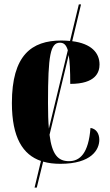

<svg xmlns="http://www.w3.org/2000/svg" viewBox="-20 -734 501 872"><path d="M137 118H147L176 0C199 7 226 10 254 10C396 10 431 -55 431 -99C431 -126 418 -149 391 -153C382 -37 343 -2 293 -2C243 -2 216 -33 205 -122L292 -484C297 -455 299 -413 299 -353C415 -353 432 -406 432 -441C432 -494 395 -536 308 -547L348 -714H338L298 -548C286 -549 273 -550 259 -550C123 -550 34 -483 34 -266C34 -109 84 -31 166 -3ZM198 -267C198 -484 209 -540 252 -540C269 -540 280 -532 288 -506L202 -150C199 -183 198 -221 198 -267Z"/></svg>

Font: Noto Serif Display ExtraCondensed Black
Style: Regular
Weight: 900
Width: 2
Designer: Monotype Design Team
Foundry: Monotype Imaging Inc.
Version: Version 2.009